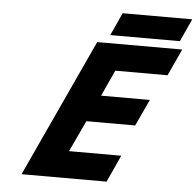

<svg xmlns="http://www.w3.org/2000/svg" viewBox="-58 -933 1015 992"><g transform="rotate(5 449.5 -437.0)"><path d="M595 -140H324L400 -302H653L717 -440H464L526 -575H797L861 -714H420L90 0H531ZM484 -756H845L899 -874H538Z"/></g></svg>

Font: Passageway
Style: BdSuIt
Weight: 700
Foundry: Ascender Corporation
Version: Version 1.11